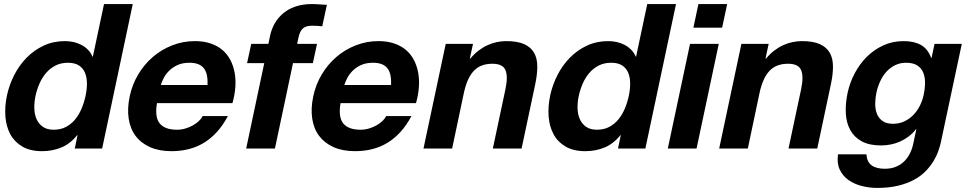

<svg xmlns="http://www.w3.org/2000/svg" viewBox="-20 -734 4797 949"><path d="M361.3 -65.9Q327.6 -23.4 283.4 -5.1Q239.3 13.2 188 13.2Q129.4 13.2 90.6 -9.5Q51.8 -32.2 31 -70.6Q10.3 -108.9 6.6 -158.9Q2.9 -209 14.6 -263.2Q25.9 -315.4 50.5 -363.5Q75.2 -411.6 111.8 -449Q148.4 -486.3 196 -508.5Q243.7 -530.8 300.8 -530.8Q323.7 -530.8 344.7 -525.9Q365.7 -521 383.5 -511.5Q401.4 -502 415.3 -487.5Q429.2 -473.1 437 -454.1H439L494.1 -713.9H636.2L484.9 0H349.6L363.3 -65.9ZM402.8 -259.8Q409.7 -291.5 409.7 -321Q409.7 -350.6 400.4 -373.5Q391.1 -396.5 370.6 -410.2Q350.1 -423.8 315.4 -423.8Q280.8 -423.8 253.9 -409.9Q227.1 -396 207.3 -372.8Q187.5 -349.6 174.8 -320.1Q162.1 -290.5 155.3 -258.8Q148.9 -228.5 149.7 -198.7Q150.4 -168.9 160.6 -145.5Q170.9 -122.1 191.7 -107.4Q212.4 -92.8 245.1 -92.8Q280.3 -92.8 306.6 -106.9Q333 -121.1 352.1 -144.5Q371.1 -168 383.5 -198Q396 -228 402.8 -259.8Z M755.9 -224.1Q744.1 -154.8 769.5 -123.8Q794.9 -92.8 855 -92.8Q876.5 -92.8 896.7 -98.9Q917 -105 933.8 -114.5Q950.7 -124 963.1 -136Q975.6 -147.9 981.4 -160.2H1106.4Q1081.5 -113.8 1051.3 -80.8Q1021 -47.9 986.1 -27.1Q951.2 -6.3 911.4 3.4Q871.6 13.2 827.6 13.2Q766.6 13.2 721.9 -6.6Q677.2 -26.4 650.4 -62Q623.5 -97.7 616 -147.7Q608.4 -197.8 621.1 -257.8Q633.3 -315.9 663.1 -366Q692.9 -416 735.6 -452.6Q778.3 -489.3 831.5 -510Q884.8 -530.8 943.4 -530.8Q987.3 -530.8 1021.5 -519Q1055.7 -507.3 1079.8 -486.6Q1104 -465.8 1118.9 -437Q1133.8 -408.2 1139.9 -374Q1146 -339.8 1143.1 -301.8Q1140.1 -263.7 1128.9 -224.1ZM1005.9 -314Q1006.8 -341.3 1002.7 -361.8Q998.5 -382.3 988 -396Q977.5 -409.7 960 -416.7Q942.4 -423.8 916.5 -423.8Q881.8 -423.8 857.2 -412.4Q832.5 -400.9 815.7 -384Q798.8 -367.2 789.1 -348.1Q779.3 -329.1 774.9 -314Z M1201.2 -421.9 1221.7 -517.1H1306.6L1314.9 -557.1Q1322.3 -591.8 1339.1 -620.4Q1356 -648.9 1381.8 -669.9Q1407.7 -690.9 1442.6 -702.4Q1477.5 -713.9 1521 -713.9Q1540 -713.9 1558.8 -712.4Q1577.6 -710.9 1595.7 -710L1572.8 -604Q1547.9 -606.9 1521.5 -606.9Q1492.7 -606.9 1477.3 -593.5Q1461.9 -580.1 1455.1 -547.9L1448.7 -517.1H1546.9L1526.4 -421.9H1428.2L1338.9 0H1196.8L1286.1 -421.9Z M1663.1 -224.1Q1651.4 -154.8 1676.8 -123.8Q1702.1 -92.8 1762.2 -92.8Q1783.7 -92.8 1804 -98.9Q1824.2 -105 1841.1 -114.5Q1857.9 -124 1870.4 -136Q1882.8 -147.9 1888.7 -160.2H2013.7Q1988.8 -113.8 1958.5 -80.8Q1928.2 -47.9 1893.3 -27.1Q1858.4 -6.3 1818.6 3.4Q1778.8 13.2 1734.9 13.2Q1673.8 13.2 1629.2 -6.6Q1584.5 -26.4 1557.6 -62Q1530.8 -97.7 1523.2 -147.7Q1515.6 -197.8 1528.3 -257.8Q1540.5 -315.9 1570.3 -366Q1600.1 -416 1642.8 -452.6Q1685.5 -489.3 1738.8 -510Q1792 -530.8 1850.6 -530.8Q1894.5 -530.8 1928.7 -519Q1962.9 -507.3 1987.1 -486.6Q2011.2 -465.8 2026.1 -437Q2041 -408.2 2047.1 -374Q2053.2 -339.8 2050.3 -301.8Q2047.4 -263.7 2036.1 -224.1ZM1913.1 -314Q1914.1 -341.3 1909.9 -361.8Q1905.8 -382.3 1895.3 -396Q1884.8 -409.7 1867.2 -416.7Q1849.6 -423.8 1823.7 -423.8Q1789.1 -423.8 1764.4 -412.4Q1739.7 -400.9 1722.9 -384Q1706.1 -367.2 1696.3 -348.1Q1686.5 -329.1 1682.1 -314Z M2317.9 -517.1 2302.2 -444.8H2305.2Q2323.7 -467.3 2345 -483.6Q2366.2 -500 2389.2 -510.5Q2412.1 -521 2435.8 -525.9Q2459.5 -530.8 2481.9 -530.8Q2538.6 -530.8 2571.8 -515.4Q2605 -500 2620.4 -472.2Q2635.7 -444.3 2635.7 -405Q2635.7 -365.7 2625.5 -317.9L2558.1 0H2416L2478 -292Q2491.7 -356 2478.3 -387.5Q2464.8 -418.9 2414.1 -418.9Q2385.3 -418.9 2362.5 -410.6Q2339.8 -402.3 2322.5 -384.3Q2305.2 -366.2 2292.7 -338.4Q2280.3 -310.5 2272 -271L2214.8 0H2073.2L2183.1 -517.1Z M3046.4 -65.9Q3012.7 -23.4 2968.5 -5.1Q2924.3 13.2 2873 13.2Q2814.5 13.2 2775.6 -9.5Q2736.8 -32.2 2716.1 -70.6Q2695.3 -108.9 2691.7 -158.9Q2688 -209 2699.7 -263.2Q2710.9 -315.4 2735.6 -363.5Q2760.3 -411.6 2796.9 -449Q2833.5 -486.3 2881.1 -508.5Q2928.7 -530.8 2985.8 -530.8Q3008.8 -530.8 3029.8 -525.9Q3050.8 -521 3068.6 -511.5Q3086.4 -502 3100.3 -487.5Q3114.3 -473.1 3122.1 -454.1H3124L3179.2 -713.9H3321.3L3169.9 0H3034.7L3048.3 -65.9ZM3087.9 -259.8Q3094.7 -291.5 3094.7 -321Q3094.7 -350.6 3085.4 -373.5Q3076.2 -396.5 3055.7 -410.2Q3035.2 -423.8 3000.5 -423.8Q2965.8 -423.8 2939 -409.9Q2912.1 -396 2892.3 -372.8Q2872.6 -349.6 2859.9 -320.1Q2847.2 -290.5 2840.3 -258.8Q2834 -228.5 2834.7 -198.7Q2835.4 -168.9 2845.7 -145.5Q2856 -122.1 2876.7 -107.4Q2897.5 -92.8 2930.2 -92.8Q2965.3 -92.8 2991.7 -106.9Q3018.1 -121.1 3037.1 -144.5Q3056.2 -168 3068.6 -198Q3081.1 -228 3087.9 -259.8Z M3532.7 -517.1 3422.9 0H3280.8L3390.6 -517.1ZM3407.2 -597.2 3432.1 -713.9H3574.2L3549.3 -597.2Z M3779.3 -517.1 3763.7 -444.8H3766.6Q3785.2 -467.3 3806.4 -483.6Q3827.6 -500 3850.6 -510.5Q3873.5 -521 3897.2 -525.9Q3920.9 -530.8 3943.4 -530.8Q4000 -530.8 4033.2 -515.4Q4066.4 -500 4081.8 -472.2Q4097.2 -444.3 4097.2 -405Q4097.2 -365.7 4086.9 -317.9L4019.5 0H3877.4L3939.5 -292Q3953.1 -356 3939.7 -387.5Q3926.3 -418.9 3875.5 -418.9Q3846.7 -418.9 3824 -410.6Q3801.3 -402.3 3783.9 -384.3Q3766.6 -366.2 3754.2 -338.4Q3741.7 -310.5 3733.4 -271L3676.3 0H3534.7L3644.5 -517.1Z M4630.9 -33.2Q4626.5 -12.2 4617.7 12.9Q4608.9 38.1 4593.5 63.2Q4578.1 88.4 4554.9 112.3Q4531.7 136.2 4498 154.5Q4464.4 172.9 4419.2 183.8Q4374 194.8 4314.9 194.8Q4276.9 194.8 4239.5 185.3Q4202.1 175.8 4173.8 155.8Q4145.5 135.7 4130.6 104.2Q4115.7 72.8 4122.1 28.8H4262.7Q4263.7 48.8 4270.8 62.5Q4277.8 76.2 4289.8 84.5Q4301.8 92.8 4318.1 96.4Q4334.5 100.1 4353.5 100.1Q4383.8 100.1 4407.5 90.6Q4431.2 81.1 4448.7 64Q4466.3 46.9 4477.8 23.7Q4489.3 0.5 4494.6 -26.9L4509.3 -95.2H4507.3Q4491.2 -74.7 4471.2 -59.6Q4451.2 -44.4 4428.7 -34.4Q4406.2 -24.4 4382.3 -19.8Q4358.4 -15.1 4335 -15.1Q4276.4 -15.1 4239 -35.6Q4201.7 -56.2 4182.4 -91.6Q4163.1 -127 4160.6 -174.3Q4158.2 -221.7 4169.4 -274.9Q4180.2 -325.2 4204.6 -371.6Q4229 -418 4264.6 -453.4Q4300.3 -488.8 4346.2 -509.8Q4392.1 -530.8 4445.8 -530.8Q4497.6 -530.8 4531.5 -512Q4565.4 -493.2 4582.5 -448.2H4584.5L4599.1 -517.1H4733.9ZM4394 -122.1Q4424.3 -122.1 4449.7 -134Q4475.1 -146 4494.4 -165.8Q4513.7 -185.5 4526.6 -211.4Q4539.6 -237.3 4545.4 -265.1Q4552.2 -296.9 4552.2 -325.4Q4552.2 -354 4543 -376Q4533.7 -397.9 4513.2 -410.9Q4492.7 -423.8 4458 -423.8Q4428.2 -423.8 4403.8 -411.6Q4379.4 -399.4 4361.1 -379.2Q4342.8 -358.9 4330.6 -332.3Q4318.4 -305.7 4312 -276.9Q4306.2 -249 4305.9 -221.4Q4305.7 -193.8 4314.2 -171.9Q4322.8 -149.9 4342 -136Q4361.3 -122.1 4394 -122.1Z"/></svg>

Font: XB Khoramshahr
Style: Bold Italic
Weight: 700
Italic angle: -12°
Designer: Behnam
Foundry: Irmug
Version: Version 8.005 2009